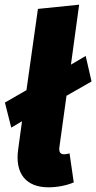

<svg xmlns="http://www.w3.org/2000/svg" viewBox="-20 -781 411 820"><path d="M254 -122C239 -122 230 -130 234 -155L264 -372L371 -433L346 -542L283 -505L318 -761L142 -743L93 -396L1 -343L28 -236L74 -263L58 -146C42 -39 92 19 187 19C225 19 265 11 295 -2L277 -126C269 -124 261 -122 254 -122Z"/></svg>

Font: Fira Sans ExtraBold
Style: Italic
Weight: 800
Italic angle: -8°
Designer: bBox Type GmbH & Carrois Corporate GbR & Edenspiekermann AG
Foundry: bBox Type GmbH & Carrois Corporate GbR & Edenspiekermann AG
Version: Version 4.301;PS 004.301;hotconv 1.0.88;makeotf.lib2.5.64775